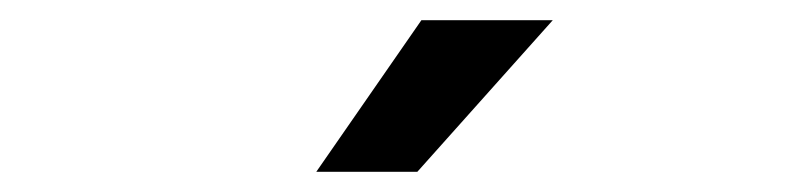

<svg xmlns="http://www.w3.org/2000/svg" viewBox="-20 -860 790 190"><path d="M293 -690 397 -840H527L393 -690Z"/></svg>

Font: Martian Mono SemiExpanded
Style: Regular
Weight: 400
Width: 6
Monospace: yes
Designer: Roman Shamin
Foundry: Evil Martians
Version: Version 1.000